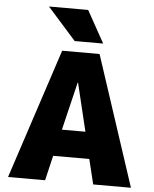

<svg xmlns="http://www.w3.org/2000/svg" viewBox="-63 -1022 861 1074"><g transform="rotate(5 368.0 -485.0)"><path d="M328 -790 168 -970H388L488 -790ZM300 -290H432L367 -560H365ZM264 -140 231 0H23L263 -730H473L713 0H501L467 -140Z"/></g></svg>

Font: Mplus 1p Black
Style: Regular
Weight: 900
Version: Version 1.061